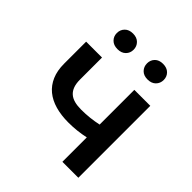

<svg xmlns="http://www.w3.org/2000/svg" viewBox="-199 -864 997 997"><g transform="rotate(45 300.0 -365.0)"><path d="M534.7 0H417.5V-179.2Q388.7 -172.9 357.7 -169.4Q326.7 -166 294.4 -166Q241.7 -166 199 -178.2Q156.2 -190.4 126.2 -215.1Q96.2 -239.7 79.8 -277.6Q63.5 -315.4 63.5 -366.7V-528.3H180.2V-366.7Q180.2 -337.9 187.5 -317.6Q194.8 -297.4 209 -284.7Q223.1 -272 244.6 -266.1Q266.1 -260.3 294.4 -260.3Q327.6 -260.3 357.9 -263.7Q388.2 -267.1 417.5 -273.4V-528.3H534.7ZM144.5 -672.9Q144.5 -697.3 160.9 -713.9Q177.2 -730.5 206.1 -730.5Q234.9 -730.5 251.2 -713.9Q267.6 -697.3 267.6 -672.9Q267.6 -648.4 251.2 -632.1Q234.9 -615.7 206.1 -615.7Q177.2 -615.7 160.9 -632.1Q144.5 -648.4 144.5 -672.9ZM366.7 -672.4Q366.7 -696.8 382.8 -713.1Q398.9 -729.5 427.7 -729.5Q456.5 -729.5 472.9 -713.1Q489.3 -696.8 489.3 -672.4Q489.3 -647.9 472.9 -631.3Q456.5 -614.7 427.7 -614.7Q398.9 -614.7 382.8 -631.3Q366.7 -647.9 366.7 -672.4Z"/></g></svg>

Font: Roboto Mono
Style: Regular
Weight: 500
Designer: Google
Version: Version 2.000986; 2015; ttfautohint (v1.3)